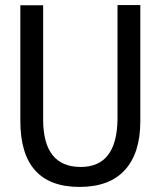

<svg xmlns="http://www.w3.org/2000/svg" viewBox="-20 -735 640 765"><path d="M539.1 -714.8V-252Q539.1 -125 477.5 -57.6Q416 9.8 296.9 9.8Q61 9.8 61 -253.9V-713.9H151.9V-258.8Q151.9 -69.8 301.8 -69.8Q445.8 -69.8 448.2 -259.8V-714.8Z"/></svg>

Font: Droid Sans Mono
Style: Regular
Weight: 400
Monospace: yes
Version: Version 1.00 build 112